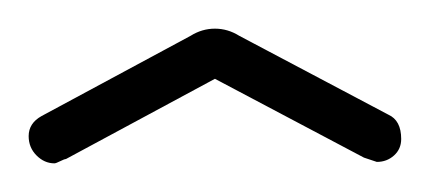

<svg xmlns="http://www.w3.org/2000/svg" viewBox="-20 -714 300 134"><path d="M130 -659 26 -603Q25 -603 22 -601.5Q19 -600 18 -600Q11 -600 5.5 -605.5Q0 -611 0 -619Q0 -628 9 -633L113 -689Q121 -694 130 -694Q139 -694 147 -689L251 -634Q260 -630 260 -617Q260 -610 255 -605.5Q250 -601 243 -601L234 -604Z"/></svg>

Font: Dosis
Style: ExtraLight
Weight: 250
Designer: Edgar Tolentino, Pablo Impallari, Igino Marini
Foundry: Edgar Tolentino, Pablo Impallari, Igino Marini
Version: Version 1.007